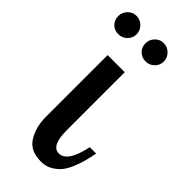

<svg xmlns="http://www.w3.org/2000/svg" viewBox="-264 -743 793 793"><g transform="rotate(45 132.5 -346.5)"><path d="M-36 -645Q-36 -667 -20.5 -683Q-5 -699 17 -699Q39 -699 55 -683Q71 -667 71 -645Q71 -623 55 -607.5Q39 -592 17 -592Q-6 -592 -21 -607Q-36 -622 -36 -645ZM47 -139V-500H147V-160Q147 -70 192 -70Q241 -70 264 -179H301Q290 -120 273.5 -80.5Q257 -41 236.5 -23.5Q216 -6 199 0Q182 6 162 6Q100 6 73.5 -37Q47 -80 47 -139ZM123 -645Q123 -667 138.5 -683Q154 -699 176 -699Q198 -699 214 -683Q230 -667 230 -645Q230 -623 214 -607.5Q198 -592 176 -592Q154 -592 138.5 -607Q123 -622 123 -645Z"/></g></svg>

Font: Lobster Two
Style: Regular
Weight: 400
Designer: Pablo Impallari
Foundry: Pablo Impallari. www.impallari.com
Version: Version 1.006